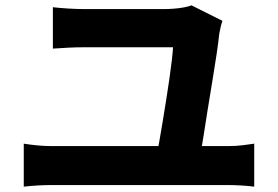

<svg xmlns="http://www.w3.org/2000/svg" viewBox="-20 -729 1040 719"><path d="M813 -651Q809 -640 805.5 -624Q802 -608 801 -602Q798 -572 791 -525Q784 -478 775 -424Q766 -370 757.5 -317Q749 -264 742 -218.5Q735 -173 730 -146H567Q571 -168 577 -202Q583 -236 589.5 -275.5Q596 -315 602.5 -356Q609 -397 614.5 -435Q620 -473 623.5 -503.5Q627 -534 628 -552Q605 -552 571.5 -552Q538 -552 498.5 -552Q459 -552 420 -552Q381 -552 349 -552Q317 -552 296 -552Q266 -552 236 -550.5Q206 -549 178 -547V-702Q203 -699 236.5 -697Q270 -695 295 -695Q312 -695 337 -695Q362 -695 391 -695Q420 -695 450 -695Q480 -695 508 -695Q536 -695 558.5 -695Q581 -695 596 -695Q610 -695 630.5 -696.5Q651 -698 669.5 -701.5Q688 -705 697 -709ZM69 -191Q94 -187 120.5 -184.5Q147 -182 171 -182H835Q863 -182 888 -185Q913 -188 932 -191V-30Q910 -33 882 -34.5Q854 -36 835 -36H171Q148 -36 121.5 -34.5Q95 -33 69 -30Z"/></svg>

Font: Noto Sans KR ExtraBold
Style: Regular
Weight: 800
Designer: Ryoko NISHIZUKA  (kana, bopomofo & ideographs); Paul D. Hunt (Latin, Greek & Cyrillic); Sandoll Communications , Soo-you
Foundry: Adobe
Version: Version 2.004-H2;hotconv 1.0.118;makeotfexe 2.5.65603